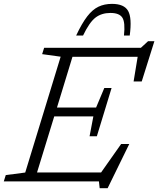

<svg xmlns="http://www.w3.org/2000/svg" viewBox="-45 -960 837 1016"><path d="M482.5 36 478.5 0H-25L-14.5 -33.5L88.5 -47L276 -660L178 -673.5L188.5 -707H700.5L738.5 -742H772L705 -529H662L683.5 -659.5H338.5L256.5 -391H463.5L507 -494.5H545.5L506.5 -366.5L467.5 -239H429L449 -344H242L151 -47.5H490L596 -198H639L524.5 36ZM539.5 -891.5Q492.5 -891.5 460.2 -866.8Q428 -842 394.5 -772H358Q388.5 -837 416.5 -873.2Q444.5 -909.5 476 -924.5Q507.5 -939.5 547.5 -939.5Q612 -939.5 633 -902.2Q654 -865 641.5 -772H611Q618.5 -842.5 602.2 -867Q586 -891.5 539.5 -891.5Z"/></svg>

Font: Newsreader 6pt Light
Style: Italic
Weight: 300
Italic angle: -17°
Designer: Hugues Gentile
Foundry: Production Type
Version: Version 1.003; ttfautohint (v1.8.3)